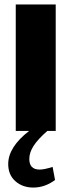

<svg xmlns="http://www.w3.org/2000/svg" viewBox="-20 -590 322 865"><path d="M112 126Q112 174 159 174Q179 174 217 162L228 221Q182 255 130 255Q82 255 49.5 226.5Q17 198 17 149Q17 73 111 0H51V-570H231V0H193Q151 37 131.5 67Q112 97 112 126Z"/></svg>

Font: Lalezar
Style: Regular
Weight: 400
Designer: Borna Izadpanah
Foundry: Borna Izadpanah
Version: Version 1.004